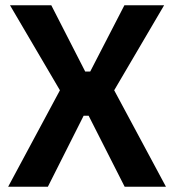

<svg xmlns="http://www.w3.org/2000/svg" viewBox="-20 -710 662 730"><path d="M11 0 230 -408V-329L18 -690H175L304 -438H323L453 -690H604L392 -329V-408L611 0H454L317 -270H298L162 0Z"/></svg>

Font: Mozilla Text ExtraLight
Style: Regular
Weight: 200
Designer: Studio DRAMA
Foundry: Studio DRAMA
Version: Version 1.000